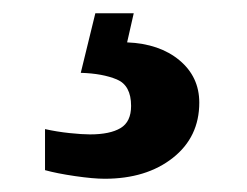

<svg xmlns="http://www.w3.org/2000/svg" viewBox="-20 -29 373 290"><path d="M138 241Q121 241 93.5 237Q66 233 48 228V166Q66 170 85 172Q104 174 116 174Q146 174 162 164.5Q178 155 178 131Q178 100 156.5 91Q135 82 102 81L124 -9H182L172 35Q221 37 251 62Q281 87 281 126Q281 178 241 209.5Q201 241 138 241Z"/></svg>

Font: Noto Serif Hentaigana EL
Style: Regular
Weight: 400
Designer: Kazuhiro Yamada
Foundry: nipponia
Version: Version 1.000